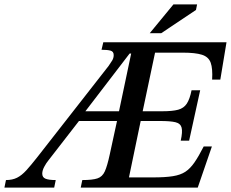

<svg xmlns="http://www.w3.org/2000/svg" viewBox="-85 -848 1044 868"><path d="M160 0H-65L-58 -34Q-29 -34 -8 -44.5Q13 -55 34 -78Q55 -101 84 -138L406 -550Q416 -564 422.5 -575Q429 -586 429 -599Q429 -615 415 -619Q401 -623 374 -623L382 -657H939L911 -488H874Q877 -538 867.5 -564.5Q858 -591 828 -600.5Q798 -610 741 -610H616L560 -345H648Q695 -345 720.5 -352Q746 -359 759.5 -379.5Q773 -400 781 -440H820L770 -212H732Q741 -252 736 -271Q731 -290 708 -295.5Q685 -301 639 -301H551L498 -46H607Q662 -46 696.5 -51.5Q731 -57 753 -71.5Q775 -86 794 -113.5Q813 -141 836 -186H873L809 0H280L287 -34Q333 -34 355.5 -41.5Q378 -49 389 -73.5Q400 -98 411 -149L444 -301H272L134 -123Q124 -111 115 -94Q106 -77 106 -63Q106 -46 121 -40Q136 -34 167 -34ZM301 -345H453L508 -606H501ZM644 -698H592L699 -828H806L801 -803Z"/></svg>

Font: STIX Two Text Medium
Style: Italic
Weight: 500
Italic angle: -12°
Designer: Ross Mills, John Hudson & Paul Hanslow, Tiro Typeworks Ltd; with prior portions MicroPress Inc. and Coen Hoffman, Elsevi
Foundry: Tiro Typeworks Ltd
Version: Version 2.13 b171